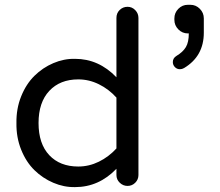

<svg xmlns="http://www.w3.org/2000/svg" viewBox="-20 -763 909 793"><path d="M460.9 -443.8V-689Q460.9 -709 474.4 -721.9Q487.8 -734.9 506.8 -734.9Q525.4 -734.9 538.6 -721.2Q551.8 -707.5 551.8 -689V-40Q551.8 -21.5 538.6 -8.3Q525.4 4.9 506.8 4.9Q488.3 4.9 474.6 -8.3Q460.9 -21.5 460.9 -40V-65.9Q388.2 9.8 290 9.8Q244.1 10.7 200.2 -8.1Q156.2 -26.9 122.1 -60.3Q87.9 -93.8 67.4 -144.8Q46.9 -195.8 47.9 -254.9Q46.9 -314 67.4 -365Q87.9 -416 122.1 -449.7Q156.2 -483.4 200.2 -502.2Q244.1 -521 290 -520Q387.7 -520 460.9 -443.8ZM460.9 -149.9V-359.9Q429.2 -395 388.4 -415Q347.7 -435.1 303.2 -435.1Q228 -435.1 183.6 -387.7Q139.2 -340.3 139.2 -254.9Q139.2 -169.4 183.3 -122.3Q227.5 -75.2 303.2 -75.2Q347.7 -75.2 388.4 -95.2Q429.2 -115.2 460.9 -149.9ZM821.8 -687V-627.9Q821.8 -530.8 740.2 -481.9Q731.9 -477.1 723.1 -477.1Q710.9 -477.1 702.4 -485.8Q693.8 -494.6 693.8 -506.8Q693.8 -522.9 709 -532.2Q735.8 -548.3 747.8 -568.6Q759.8 -588.9 759.8 -625H755.9Q732.9 -625 716.6 -641.6Q700.2 -658.2 700.2 -681.2V-687Q700.2 -710 716.6 -726.6Q732.9 -743.2 755.9 -743.2H766.1Q789.1 -743.2 805.4 -726.6Q821.8 -710 821.8 -687Z"/></svg>

Font: Aka-Acid-Varela
Style: Regular
Weight: 400
Designer: Joe Prince, Avraham Cornfeld, Cyberella
Foundry: Joe Prince, Avraham Cornfeld, Cyberella
Version: Version 2.000; ttfautohint (v1.5.33-1714) -l 8 -r 50 -G 200 